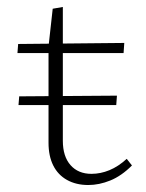

<svg xmlns="http://www.w3.org/2000/svg" viewBox="-20 -523 418 550"><path d="M233 7Q198 7 172 -7.5Q146 -22 132.5 -49Q119 -76 119 -114V-390L131 -498L160 -503V-120Q160 -75 182 -50Q204 -25 242 -25Q268 -25 293.5 -35.5Q319 -46 343 -68L358 -49Q328 -19 296 -6Q264 7 233 7ZM313 -222H33L35 -247L315 -249ZM334 -371H30L32 -397L336 -400Z"/></svg>

Font: Ysabeau Office ExtraLight
Style: Regular
Weight: 250
Designer: Christian Thalmann (Catharsis Fonts)
Version: Version 2.001;gftools[0.9.30]; featfreeze: tnum,lnum,ss02